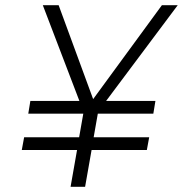

<svg xmlns="http://www.w3.org/2000/svg" viewBox="-20 -720 705 740"><path d="M89 -282 97 -331H286L145 -700H206L339 -338L604 -700H665L389 -331H579L571 -282H357L341 -191H555L546 -142H333L308 0H252L277 -142H64L73 -191H285L301 -282Z"/></svg>

Font: Renner* Light
Style: Light Italic
Weight: 300
Italic angle: -10°
Version: Version 003.000 ; ttfautohint (v0.97) -l 8 -r 50 -G 200 -x 1